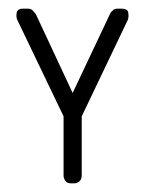

<svg xmlns="http://www.w3.org/2000/svg" viewBox="-20 -424 336 444"><path d="M169 -155V-18Q169 -10 164 -5Q159 0 151 0H144Q135 0 131 -6Q127 -12 127 -18V-155L20 -378Q17 -384 18.5 -394Q20 -404 34 -404H44Q52 -404 56 -399.5Q60 -395 63 -391L148 -209L234 -391Q236 -396 240 -399Q243 -404 253 -404H261Q275 -404 276.5 -395Q278 -386 276 -379Z"/></svg>

Font: Chathura
Style: Bold
Weight: 700
Designer: Appaji Ambarisha Darbha
Foundry: Aditya Fonts
Version: Version 1.002 2016